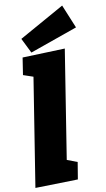

<svg xmlns="http://www.w3.org/2000/svg" viewBox="-111 -1092 635 1149"><g transform="rotate(-10 206.5 -517.5)"><path d="M7 6 126 -745 195 -623 51 -672 67 -776 325 -785 206 -33 133 -160 283 -103 266 0ZM124 -796 79 -887 354 -1041 413 -898Z"/></g></svg>

Font: Bitter Thin Black
Style: Italic
Weight: 900
Italic angle: -9°
Version: Version 3.020